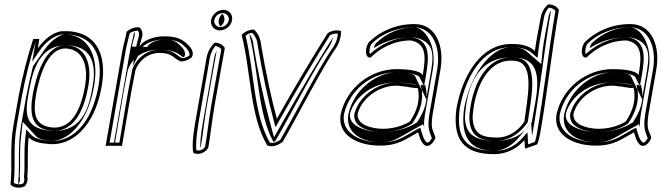

<svg xmlns="http://www.w3.org/2000/svg" viewBox="-20 -655 3040 878"><path d="M42 -84C23 21 38 95 28 189C41 204 72 209 95 195C105 181 108 166 105 151C110 93 104 38 111 -27C130 -6 167 1 208 4C306 11 412 -71 445 -260C472 -413 415 -522 258 -512C215 -503 180 -472 153 -434L160 -477H132C105 -395 83 -307 65 -215ZM57 -84 80 -215C97 -302 117 -385 143 -463L127 -373L164 -427C189 -462 223 -489 258 -497C265 -497 269 -498 275 -498C407 -498 455 -402 430 -260C428 -247 425 -235 422 -223C383 -66 293 -5 212 -11C171 -14 138 -21 123 -38L100 -63L96 -26C88 41 95 96 90 152V155V157C92 167 92 175 86 184C72 191 53 188 43 181C52 86 39 16 57 -84ZM77 -84C59 19 72 91 63 185C64 185 64 186 65 186C71 176 73 165 71 154L70 153V152C75 95 68 39 76 -27L84 -98L144 -33C158 -18 181 -14 217 -11C246 -9 312 -29 362 -118C383 -155 400 -203 410 -260C437 -411 373 -498 275 -498C272 -498 271 -497 268 -497C245 -490 210 -466 186 -431L131 -352C120 -308 109 -261 100 -215ZM111 -230C124 -291 142 -449 283 -448H294C412 -439 418 -344 404 -262C390 -183 368 -56 226 -56C220 -56 214 -56 207 -57C88 -70 95 -141 111 -230ZM131 -230C114 -136 121 -67 214 -57C219 -57 222 -56 226 -56C331 -56 369 -176 384 -262C400 -350 379 -441 289 -448C182 -457 145 -298 131 -230ZM146 -230C161 -304 197 -440 285 -433C363 -427 384 -348 369 -262C353 -170 315 -63 218 -72C136 -81 130 -137 146 -230Z M463 12C489 11 512 12 538 12C558 -103 576 -220 599 -332C613 -376 656 -413 709 -413C771 -413 772 -387 807 -374C825 -374 842 -381 857 -393C869 -414 855 -435 843 -447C810 -481 782 -489 724 -489C677 -487 632 -468 618 -442C620 -454 624 -467 628 -480C636 -502 629 -522 617 -530C595 -533 572 -521 559 -510C554 -480 545 -452 540 -425ZM481 -3 555 -425C559 -449 567 -475 573 -503C583 -510 598 -515 610 -515C616 -509 618 -496 613 -482C609 -468 605 -455 603 -442L587 -353L631 -437C639 -453 677 -472 722 -474C779 -474 800 -468 831 -436C842 -425 849 -410 846 -401C836 -393 824 -390 813 -389C787 -400 776 -428 711 -428C650 -428 600 -385 584 -334V-333V-332C562 -224 545 -113 526 -3ZM501 -3H506C525 -112 542 -225 564 -332V-333C577 -375 619 -428 711 -428C782 -428 803 -403 817 -393C819 -394 822 -395 824 -397C831 -412 821 -430 811 -440C781 -472 767 -474 724 -474C698 -472 664 -461 653 -440L583 -442C585 -454 589 -467 593 -481C597 -491 597 -500 595 -508C594 -508 594 -508 593 -507C588 -478 579 -450 575 -425Z M945 -563C941 -538 959 -516 985 -516C1012 -516 1037 -537 1041 -562C1046 -588 1028 -610 1001 -610C975 -610 950 -589 945 -563ZM879 -130C869 -75 855 2 864 44C890 57 924 41 933 18C943 -41 951 -116 961 -172L1008 -435C1002 -448 983 -460 962 -460C946 -446 930 -420 925 -393ZM960 -563C963 -581 980 -595 998 -595C1017 -595 1029 -579 1026 -562C1023 -546 1007 -531 988 -531C970 -531 957 -547 960 -563ZM894 -130 940 -393C944 -413 954 -433 965 -445C978 -443 987 -436 992 -430L946 -172C936 -116 928 -42 918 16C912 27 894 37 878 32C873 -8 885 -78 894 -130ZM980 -563C978 -551 982 -540 988 -534C996 -540 1004 -550 1006 -562C1008 -575 1003 -586 997 -592C990 -586 982 -575 980 -563ZM914 -130C906 -84 894 -22 896 20C896 19 898 18 898 17C908 -41 916 -116 926 -172L971 -424C966 -414 962 -404 960 -393Z M1085 -495C1129 -324 1121 -127 1202 10C1227 21 1256 7 1273 -7C1340 -122 1454 -347 1515 -433C1534 -460 1540 -493 1540 -513C1518 -520 1496 -514 1479 -504C1401 -381 1321 -245 1246 -112C1221 -204 1194 -330 1174 -450C1172 -478 1159 -505 1141 -520C1119 -520 1096 -508 1085 -495ZM1103 -492C1111 -499 1123 -504 1133 -505C1148 -491 1157 -469 1159 -446H1160L1159 -445C1179 -325 1206 -199 1231 -106L1240 -73L1259 -107C1333 -238 1413 -374 1489 -494C1501 -500 1513 -503 1525 -501C1524 -482 1517 -459 1504 -440C1442 -353 1329 -131 1262 -16C1247 -5 1229 2 1214 -3C1139 -133 1144 -322 1103 -492ZM1121 -494C1163 -328 1158 -138 1231 -5C1234 -7 1236 -9 1240 -12C1307 -126 1421 -349 1482 -436C1493 -451 1499 -469 1503 -485C1429 -367 1352 -237 1280 -110L1233 -27L1211 -109C1186 -201 1159 -327 1139 -448C1138 -466 1132 -482 1123 -496Z M1538 -133C1521 -37 1615 11 1718 11C1800 11 1834 -18 1892 -50C1900 -27 1901 -13 1919 7C1946 27 1972 -18 1971 -27C1961 -60 1948 -61 1958 -130L1994 -336C2013 -442 1975 -545 1876 -545C1791 -545 1721 -513 1671 -466C1649 -447 1645 -387 1675 -392C1717 -434 1781 -470 1859 -470C1930 -456 1928 -397 1913 -311C1902 -334 1836 -339 1795 -339C1674 -339 1565 -253 1538 -133ZM1553 -133C1579 -245 1679 -324 1792 -324C1835 -324 1892 -315 1898 -303L1919 -261L1928 -311C1943 -396 1947 -469 1865 -485H1863H1862C1783 -485 1716 -449 1672 -408C1666 -417 1672 -448 1680 -455V-456C1727 -500 1792 -530 1873 -530C1959 -530 1997 -439 1979 -336L1943 -130C1933 -61 1947 -49 1955 -23C1953 -20 1952 -18 1949 -14C1941 -3 1937 -1 1930 -5C1914 -23 1915 -32 1906 -57L1902 -71L1886 -63C1826 -30 1799 -4 1721 -4C1620 -4 1540 -51 1553 -133ZM1573 -133C1557 -40 1647 -4 1721 -4C1779 -4 1801 -24 1864 -59L1915 -87L1920 -72C1918 -85 1919 -103 1923 -130L1959 -336C1979 -448 1923 -530 1873 -530C1812 -530 1751 -506 1702 -460C1697 -456 1692 -447 1690 -435C1730 -461 1788 -485 1862 -485H1869L1875 -484C1975 -464 1962 -393 1948 -311L1929 -202L1878 -307C1873 -318 1833 -324 1792 -324C1711 -324 1601 -255 1573 -133ZM1581 -137C1601 -208 1681 -281 1799 -278C1809 -278 1819 -277 1829 -276C1863 -273 1884 -267 1894 -267H1924L1927 -254C1939 -198 1922 -148 1888 -97L1887 -95L1883 -93C1846 -69 1789 -51 1727 -51C1660 -51 1570 -76 1581 -137ZM1601 -137C1589 -67 1682 -51 1727 -51C1776 -51 1826 -64 1862 -88L1865 -90L1868 -94C1902 -146 1919 -199 1906 -257L1904 -267H1894C1872 -267 1850 -274 1822 -276C1729 -291 1627 -227 1602 -139L1601 -138ZM1616 -137C1638 -215 1731 -275 1817 -261C1844 -259 1866 -252 1891 -252C1902 -198 1888 -150 1855 -100C1823 -79 1776 -66 1730 -66C1683 -66 1607 -84 1616 -137ZM1933 -32C1934 -29 1935 -28 1936 -24C1935 -28 1934 -29 1933 -32Z M2067 -157C2050 -21 2096 50 2240 50C2302 50 2349 19 2378 -14L2381 25L2437 5C2443 -11 2447 -27 2450 -44C2482 -226 2505 -433 2536 -610C2528 -624 2510 -635 2487 -635C2472 -624 2457 -601 2453 -577C2444 -525 2432 -473 2426 -422C2400 -445 2368 -454 2319 -454C2173 -454 2092 -300 2067 -157ZM2082 -157C2107 -300 2184 -439 2316 -439C2363 -439 2392 -431 2415 -410L2438 -390L2442 -423C2448 -473 2459 -525 2468 -577C2471 -594 2481 -611 2490 -620C2504 -619 2515 -612 2520 -605C2489 -428 2467 -224 2435 -44C2433 -31 2430 -18 2426 -6L2395 5L2392 -50L2368 -23C2342 7 2300 35 2243 35C2106 35 2066 -27 2082 -157ZM2102 -157C2084 -18 2137 35 2243 35C2275 35 2316 15 2345 -18L2409 -91L2413 -33C2414 -37 2414 -40 2415 -44C2447 -225 2469 -431 2500 -608C2494 -599 2490 -588 2488 -577C2479 -525 2467 -473 2461 -422L2455 -362L2394 -415C2372 -435 2352 -439 2316 -439C2221 -439 2129 -308 2102 -157ZM2106 -114V-115C2111 -223 2145 -390 2314 -393C2327 -393 2340 -392 2353 -390C2487 -372 2423 -188 2413 -99V-98L2412 -96C2390 -63 2345 -11 2249 -11C2138 -11 2111 -50 2106 -114ZM2126 -112C2130 -41 2163 -11 2249 -11C2316 -11 2364 -54 2390 -92L2393 -96L2394 -100C2405 -188 2453 -377 2344 -391C2329 -393 2314 -394 2301 -392C2179 -377 2131 -224 2126 -114V-113ZM2141 -116C2147 -240 2206 -396 2339 -376C2430 -364 2389 -196 2378 -99C2355 -64 2312 -26 2252 -26C2171 -26 2146 -51 2141 -116Z M2525 -133C2508 -37 2602 11 2705 11C2787 11 2821 -18 2879 -50C2887 -27 2888 -13 2906 7C2933 27 2959 -18 2958 -27C2948 -60 2935 -61 2945 -130L2981 -336C3000 -442 2962 -545 2863 -545C2778 -545 2708 -513 2658 -466C2636 -447 2632 -387 2662 -392C2704 -434 2768 -470 2846 -470C2917 -456 2915 -397 2900 -311C2889 -334 2823 -339 2782 -339C2661 -339 2552 -253 2525 -133ZM2540 -133C2566 -245 2666 -324 2779 -324C2822 -324 2879 -315 2885 -303L2906 -261L2915 -311C2930 -396 2934 -469 2852 -485H2850H2849C2770 -485 2703 -449 2659 -408C2653 -417 2659 -448 2667 -455V-456C2714 -500 2779 -530 2860 -530C2946 -530 2984 -439 2966 -336L2930 -130C2920 -61 2934 -49 2942 -23C2940 -20 2939 -18 2936 -14C2928 -3 2924 -1 2917 -5C2901 -23 2902 -32 2893 -57L2889 -71L2873 -63C2813 -30 2786 -4 2708 -4C2607 -4 2527 -51 2540 -133ZM2560 -133C2544 -40 2634 -4 2708 -4C2766 -4 2788 -24 2851 -59L2902 -87L2907 -72C2905 -85 2906 -103 2910 -130L2946 -336C2966 -448 2910 -530 2860 -530C2799 -530 2738 -506 2689 -460C2684 -456 2679 -447 2677 -435C2717 -461 2775 -485 2849 -485H2856L2862 -484C2962 -464 2949 -393 2935 -311L2916 -202L2865 -307C2860 -318 2820 -324 2779 -324C2698 -324 2588 -255 2560 -133ZM2568 -137C2588 -208 2668 -281 2786 -278C2796 -278 2806 -277 2816 -276C2850 -273 2871 -267 2881 -267H2911L2914 -254C2926 -198 2909 -148 2875 -97L2874 -95L2870 -93C2833 -69 2776 -51 2714 -51C2647 -51 2557 -76 2568 -137ZM2588 -137C2576 -67 2669 -51 2714 -51C2763 -51 2813 -64 2849 -88L2852 -90L2855 -94C2889 -146 2906 -199 2893 -257L2891 -267H2881C2859 -267 2837 -274 2809 -276C2716 -291 2614 -227 2589 -139L2588 -138ZM2603 -137C2625 -215 2718 -275 2804 -261C2831 -259 2853 -252 2878 -252C2889 -198 2875 -150 2842 -100C2810 -79 2763 -66 2717 -66C2670 -66 2594 -84 2603 -137ZM2920 -32C2921 -29 2922 -28 2923 -24C2922 -28 2921 -29 2920 -32Z"/></svg>

Font: Snowfall
Style: EcoObl
Weight: 400
Designer: Jasper
Foundry: Cannot Into Space Fonts
Version: Version 0.9